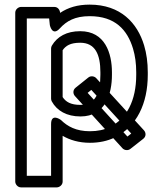

<svg xmlns="http://www.w3.org/2000/svg" viewBox="-20 -583 696 831"><path d="M548 -5 531.5 8 359.3 -181.1 375.2 -193.9ZM600.1 17.7C613.6 7.1 611.7 -9.5 603.1 -18.9L396.3 -244.9C388.6 -253.3 373 -256.1 362.3 -247.5L307.3 -203.5C294.4 -193.2 295.7 -176.7 304.4 -167.2L510.1 58.8C517.6 67.1 533.2 70.2 544 61.7ZM239.1 -460.2C268 -491.9 304.2 -513 368 -513C478.4 -513 531.3 -453.8 555.8 -372.3C564.9 -342 569.6 -307.9 569.6 -270V-259C569.6 -147.4 528.1 -68.8 454.9 -32.9C431 -21.2 402.7 -15 369.1 -15C309.9 -15 272.4 -35.5 243.6 -63.8C243.6 -63.8 201.1 -95.6 201.1 -46V178H96V-503H192.7L195.7 -474.3C195.7 -474.3 205.8 -423.6 239.1 -460.2ZM215.1 -553H71C60.3 -553 46 -543.1 46 -528V203C46 213.7 55.9 228 71 228H226.1C236.8 228 251.1 218.1 251.1 203V4.8C281.9 22.9 321.5 35 369.1 35C408.8 35 445.1 27.5 476.9 11.9C571.9 -34.7 619.6 -135.5 619.6 -259V-270C619.6 -312.1 614.4 -351 603.7 -386.7C574.7 -483.4 502.1 -563 368 -563C315.1 -563 274.1 -550.1 240.3 -527.3C238.9 -540.8 230.3 -553 215.1 -553ZM328.4 -79C437.1 -79 464.5 -177.8 464.5 -259V-270C464.5 -351.8 435.1 -448 327.3 -448C268.3 -448 227.9 -424.8 204.6 -385.8C202.3 -381.9 201.1 -377.5 201.1 -373V-156C201.1 -151.8 202.2 -147.5 204.2 -144C226.5 -103.5 268.8 -79 328.4 -79ZM328.4 -129C285.6 -129 264.6 -142.4 251.1 -162.9V-365.7C264.6 -385 284.3 -398 327.3 -398C392.3 -398 414.5 -347 414.5 -270V-259C414.5 -181.3 393.2 -129 328.4 -129Z"/></svg>

Font: Asimov
Style: WidOu
Weight: 500
Designer: Google
Version: Version 2.000980; 2014